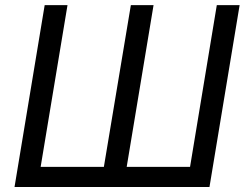

<svg xmlns="http://www.w3.org/2000/svg" viewBox="-20 -748 985 768"><path d="M158.7 -727.5H250L142.6 -80.6H395.5L503.4 -727.5H594.2L486.8 -80.6H740.2L847.2 -727.5H938.5L817.9 0H38.1Z"/></svg>

Font: Inter 20pt
Style: Italic
Weight: 400
Italic angle: -9.3988°
Version: Version 4.001;git-66647c0bb